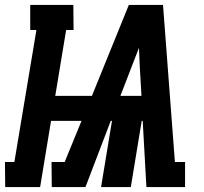

<svg xmlns="http://www.w3.org/2000/svg" viewBox="-55 -755 825 775"><path d="M-34 0 -35 -101H3L92 -634H67V-735H241L242 -634H212L168 -368H316L465 -735H603L651 -101H692V0H536L521 -267H517L473 0H353L397 -267H392L290 0H154L153 -101H206L274 -267H151L107 0ZM431 -368H516L509 -490Q508 -508 507.5 -526Q507 -544 506 -562Q499 -544 492 -526Q485 -508 478 -490Z"/></svg>

Font: Iosevka Etoile
Style: Bold Italic
Weight: 700
Italic angle: -9°
Designer: Belleve Invis
Foundry: Belleve Invis
Version: Version 28.1.0; ttfautohint (v1.8.4)